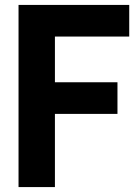

<svg xmlns="http://www.w3.org/2000/svg" viewBox="-20 -760 551 780"><path d="M55.3 0V-740H505V-611.5H203.1V0ZM161.8 -297.3V-425.8H457.2V-297.3Z"/></svg>

Font: Encode Sans Condensed Thin
Style: Regular
Weight: 100
Width: 3
Designer: Multiple Designers
Foundry: Impallari Type
Version: Version 3.002